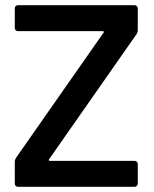

<svg xmlns="http://www.w3.org/2000/svg" viewBox="-20 -720 594 740"><path d="M37 -12V-97Q37 -104 42 -112L379 -594Q381 -596 380 -598Q379 -600 376 -600H49Q44 -600 40.5 -603.5Q37 -607 37 -612V-688Q37 -693 40.5 -696.5Q44 -700 49 -700H499Q504 -700 507.5 -696.5Q511 -693 511 -688V-603Q511 -596 506 -588L169 -106Q167 -104 168 -102Q169 -100 172 -100H499Q504 -100 507.5 -96.5Q511 -93 511 -88V-12Q511 -7 507.5 -3.5Q504 0 499 0H49Q44 0 40.5 -3.5Q37 -7 37 -12Z"/></svg>

Font: Amber EN SemiBold
Style: Regular
Weight: 600
Designer: Jeremy Tribby
Foundry: Tribby Type
Version: Version 1.408 November 24, 2021